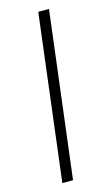

<svg xmlns="http://www.w3.org/2000/svg" viewBox="-116 -784 481 828"><g transform="rotate(-15 124.5 -370.0)"><path d="M54.7 0 145.5 -740.2H193.4L102.5 0Z"/></g></svg>

Font: Muli
Style: ExtraLightItalic
Weight: 200
Italic angle: -7°
Designer: Vernon Adams
Foundry: newtypography
Version: Version 2.0; ttfautohint (v1.00rc1.2-2d82) -l 8 -r 50 -G 200